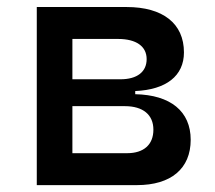

<svg xmlns="http://www.w3.org/2000/svg" viewBox="-20 -538 626 558"><path d="M86.9 0H377.9C477.1 0 534.2 -47.9 534.2 -131.8C534.2 -214.4 475.6 -262.2 373 -264.2V-273.4C462.9 -277.3 514.6 -317.4 514.6 -385.7C514.6 -469.7 453.6 -517.6 347.7 -517.6H86.9ZM190.4 -92.8V-229.5H342.8C395.5 -229.5 425.8 -204.6 425.8 -161.1C425.8 -117.7 397.9 -92.8 349.6 -92.8ZM190.4 -307.6V-424.8H323.2C376 -424.8 406.2 -403.3 406.2 -366.2C406.2 -329.1 378.4 -307.6 330.1 -307.6Z"/></svg>

Font: Cascadia Code PL
Style: Regular
Weight: 400
Monospace: yes
Designer: Aaron Bell
Foundry: Saja Typeworks
Version: Version 2404.023